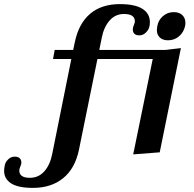

<svg xmlns="http://www.w3.org/2000/svg" viewBox="-189 -741 942 934"><path d="M615 -498 691 -507 588 0 459 10 554 -454H285L195 -12Q176 79 118 126Q60 173 -29 173Q-101 173 -135 151Q-169 129 -169 90Q-169 79 -166 65Q-164 49 -150 35Q-136 21 -118 21Q-101 21 -93 29Q-85 37 -85 50L-86 58Q-88 64 -91 71.5Q-94 79 -95 84Q-98 124 -44 124Q-1 124 27 92Q55 60 65 8L158 -454H69L77 -498H167L175 -536Q194 -627 249.5 -674Q305 -721 394 -721Q468 -721 504 -698Q540 -675 540 -634Q540 -620 538 -613Q535 -597 521 -583Q507 -569 489 -569Q472 -569 464.5 -577Q457 -585 457 -598L458 -607Q459 -612 462.5 -620Q466 -628 467 -633Q470 -673 414 -673Q372 -673 344 -641Q316 -609 306 -557L294 -498ZM713 -629Q713 -623 711 -613Q704 -583 681.5 -564Q659 -545 628 -545Q603 -545 588.5 -558.5Q574 -572 574 -595Q574 -601 576 -613Q581 -643 603.5 -662.5Q626 -682 656 -682Q683 -682 698 -667.5Q713 -653 713 -629Z"/></svg>

Font: Trirong SemiBold
Style: Italic
Weight: 600
Italic angle: -12°
Designer: Katatrad Team
Foundry: CadsonDemak
Version: Version 1.001